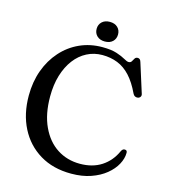

<svg xmlns="http://www.w3.org/2000/svg" viewBox="-127 -965 950 1082"><g transform="rotate(15 348.0 -423.5)"><path d="M661 -176Q661 -143 642.5 -108.8Q624 -74.5 588.8 -45.8Q553.5 -17 503.2 0.5Q453 18 389 18Q282.5 18 205.5 -28.8Q128.5 -75.5 86.8 -157.2Q45 -239 45 -345.5Q45 -426 69.5 -493.5Q94 -561 138.8 -611.2Q183.5 -661.5 244 -689Q304.5 -716.5 376 -716.5Q428 -716.5 460.5 -705.8Q493 -695 511.2 -684.2Q529.5 -673.5 539 -673.5Q551 -673.5 556.2 -682.5Q561.5 -691.5 566.8 -700.5Q572 -709.5 584 -709.5Q591 -709.5 596 -705Q601 -700.5 604 -689.5L657.5 -520Q661 -510 656.2 -502.5Q651.5 -495 641.5 -493Q632 -491.5 624.5 -495.5Q617 -499.5 612.5 -509Q584.5 -568.5 551 -604.8Q517.5 -641 477 -657.2Q436.5 -673.5 387.5 -673.5Q339 -673.5 297.8 -652.2Q256.5 -631 226.2 -591Q196 -551 179.2 -495.8Q162.5 -440.5 162.5 -372Q162.5 -269.5 196.5 -196.8Q230.5 -124 289 -86.2Q347.5 -48.5 422 -48.5Q495.5 -48.5 547.5 -82.2Q599.5 -116 626.5 -176Q631 -185.5 636.5 -189Q642 -192.5 649 -191.5Q655 -191 658 -187Q661 -183 661 -176ZM379.5 -750.5Q351 -750.5 334 -766.5Q317 -782.5 317 -808Q317 -833 334 -849Q351 -865 379.5 -865Q408.5 -865 425.2 -849Q442 -833 442 -808Q442 -782.5 425.2 -766.5Q408.5 -750.5 379.5 -750.5Z"/></g></svg>

Font: Fraunces 12pt
Style: Regular
Weight: 400
Version: Version 1.000;[b76b70a41]